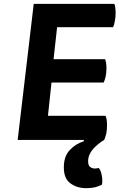

<svg xmlns="http://www.w3.org/2000/svg" viewBox="-20 -731 624 1003"><path d="M496.1 146.5Q491.2 147.5 486.3 148.4Q481.4 149.4 476.6 149.4Q460.9 149.4 450.2 140.6Q440.4 132.8 440.4 111.3Q440.4 77.1 465.8 47.9Q492.2 18.6 524.4 0Q530.3 -13.7 535.2 -33.2Q539.1 -53.7 539.1 -77.1Q539.1 -93.8 537.1 -106.4Q535.2 -118.2 531.2 -126Q430.7 -126 230.5 -126Q234.4 -169.9 249 -299.8Q317.4 -299.8 521.5 -299.8Q527.3 -311.5 532.2 -332Q536.1 -352.5 536.1 -376Q536.1 -390.6 534.2 -402.3Q532.2 -414.1 529.3 -421.9Q439.5 -421.9 259.8 -421.9Q264.6 -463.9 278.3 -588.9Q350.6 -588.9 570.3 -588.9Q577.1 -601.6 580.1 -622.1Q584 -641.6 584 -665Q584 -679.7 582 -691.4Q581.1 -703.1 577.1 -710.9Q436.5 -710.9 156.2 -710.9Q134.8 -533.2 72.3 0Q158.2 0 418 0Q418 2 418 6.8Q374 20.5 343.8 53.7Q313.5 85.9 313.5 143.6Q313.5 202.1 347.7 226.6Q381.8 252 430.7 252Q456.1 252 477.5 247.1Q499 241.2 512.7 233.4Q516.6 210.9 511.7 185.5Q506.8 159.2 496.1 146.5Z"/></svg>

Font: cl
Style: Bold Italic
Weight: 400
Designer: Mitja Miklavcic
Version: Version 7.504; 2011; Build 1022